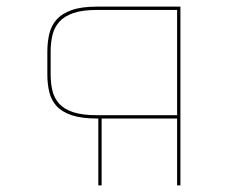

<svg xmlns="http://www.w3.org/2000/svg" viewBox="-20 -650 722 580"><path d="M133 -425Q133 -398 138.5 -375.5Q144 -353 159 -336.5Q174 -320 201.5 -311Q229 -302 273 -302H515V-620H273Q229 -620 201.5 -610.5Q174 -601 159 -584Q144 -567 138.5 -544Q133 -521 133 -494ZM277 -292H273Q226 -292 196.5 -302Q167 -312 151 -329.5Q135 -347 129 -371.5Q123 -396 123 -425V-494Q123 -523 129 -548Q135 -573 151 -591Q167 -609 196.5 -619.5Q226 -630 273 -630H525V-90H515V-292H287V-90H277Z"/></svg>

Font: Bungee Hairline
Style: Regular
Weight: 400
Designer: David Jonathan Ross
Foundry: David Jonathan Ross
Version: Version 1.001;PS 1.0;hotconv 1.0.72;makeotf.lib2.5.5900